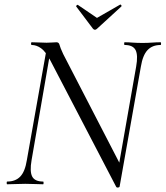

<svg xmlns="http://www.w3.org/2000/svg" viewBox="-20 -811 729 845"><path d="M491 10.6 202.6 -543Q181.2 -584 160.9 -598.5Q140.6 -613 119.6 -613Q116.6 -613 116.6 -619Q116.6 -625 119.6 -625Q134.8 -625 153 -624Q171.2 -623 185 -623Q198 -623 210.7 -624Q223.4 -625 228.4 -625Q239.4 -625 242 -613.5Q244.6 -602 258.2 -573L512.6 -80.6L506.4 10.2Q505.6 13.6 499.4 14.4Q493.2 15.2 491 10.6ZM11.6 0Q9.4 0 9.4 -6Q9.4 -12 11.6 -12Q48 -12 69.1 -33.9Q90.2 -55.8 98.2 -106.4L186.2 -602L204.4 -600L119 -106.4Q110.2 -55.8 121.8 -33.9Q133.4 -12 169.8 -12Q171.8 -12 171.8 -6Q171.8 0 169.8 0Q152.8 0 134.2 -1Q115.6 -2 91.2 -2Q70 -2 49.8 -1Q29.6 0 11.6 0ZM506.4 10.2 493 -26.8 579.2 -517.8Q588.2 -568.2 576.7 -590.6Q565.2 -613 528.6 -613Q526.4 -613 526.4 -619Q526.4 -625 528.6 -625Q545 -625 563.9 -623.5Q582.8 -622 607.2 -622Q628.4 -622 648.6 -623.5Q668.8 -625 686.8 -625Q688.8 -625 688.8 -619Q688.8 -613 686.8 -613Q650.6 -613 629.4 -590.6Q608.2 -568.2 600 -517.8ZM388.8 -685 315.2 -782.6Q314.2 -784.6 317.6 -787.7Q321 -790.8 322.4 -789.6L406.8 -732.2L508.2 -790.4Q511 -792.2 513.6 -788.4Q516.2 -784.6 514.2 -782.6L407.6 -685Q397.4 -674.8 388.8 -685Z"/></svg>

Font: Cormorant Infant Light
Style: Italic
Weight: 300
Italic angle: -10°
Designer: Christian Thalmann (Catharsis Fonts)
Foundry: Catharsis Fonts
Version: Version 4.001